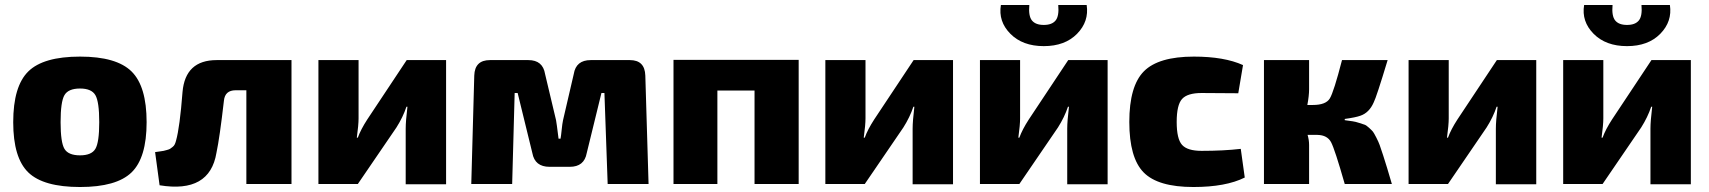

<svg xmlns="http://www.w3.org/2000/svg" viewBox="-20 -738 6855 770"><path d="M301 -511Q447 -511 507.5 -451.5Q568 -392 568 -248Q568 -105 507.5 -46.5Q447 12 301 12Q154 12 93.5 -46.5Q33 -105 33 -248Q33 -392 93.5 -451.5Q154 -511 301 -511ZM301 -383Q254 -383 238.5 -356.5Q223 -330 223 -248Q223 -167 238.5 -141Q254 -115 301 -115Q347 -115 362.5 -141Q378 -167 378 -248Q378 -330 362.5 -356.5Q347 -383 301 -383Z M1149 -497V0H968V-376H925Q882 -376 878 -334Q861 -186 848 -125Q821 38 620 5L602 -128Q607 -129 619.5 -130.5Q632 -132 636 -133Q640 -134 649.5 -136.5Q659 -139 662.5 -141.5Q666 -144 672 -148.5Q678 -153 681 -159.5Q684 -166 686 -174Q701 -227 712 -369Q723 -497 849 -497Z M1769 1H1607V-222Q1607 -252 1614 -310H1610Q1596 -268 1570 -227L1415 0H1257V-497H1418V-263Q1418 -237 1411 -186H1415Q1427 -219 1453 -259L1611 -497H1769Z M2349 -497H2506Q2566 -497 2568 -435L2581 0H2417L2404 -365H2392L2333 -124Q2323 -69 2265 -69H2184Q2125 -69 2115 -124L2056 -365H2044L2034 0H1870L1882 -435Q1884 -497 1945 -497H2099Q2157 -497 2166 -441L2210 -256Q2212 -247 2220 -182H2228Q2230 -192 2232.5 -217Q2235 -242 2238 -256L2281 -441Q2290 -497 2349 -497Z M3183 -498V0H3006V-375H2857V0H2681V-498Z M3802 1H3640V-222Q3640 -252 3647 -310H3643Q3629 -268 3603 -227L3448 0H3290V-497H3451V-263Q3451 -237 3444 -186H3448Q3460 -219 3486 -259L3644 -497H3802Z M4224 -718H4338Q4348 -652 4299.5 -602.5Q4251 -553 4166 -553Q4081 -553 4032 -602.5Q3983 -652 3994 -718H4108Q4104 -674 4118.5 -656Q4133 -638 4166 -638Q4199 -638 4213.5 -656Q4228 -674 4224 -718ZM4422 1H4260V-222Q4260 -252 4267 -310H4263Q4249 -268 4223 -227L4068 0H3910V-497H4071V-263Q4071 -237 4064 -186H4068Q4080 -219 4106 -259L4264 -497H4422Z M4956 -141 4972 -26Q4896 12 4766 12Q4624 12 4566.5 -46.5Q4509 -105 4509 -249Q4509 -393 4567.5 -452Q4626 -511 4768 -511Q4890 -511 4965 -477L4946 -364L4799 -365Q4742 -365 4720.5 -341Q4699 -317 4699 -249Q4699 -181 4720.5 -157Q4742 -133 4799 -133Q4887 -133 4956 -141Z M5373 -261V-256Q5394 -253 5405 -251.5Q5416 -250 5431 -245Q5446 -240 5452.5 -238Q5459 -236 5470.5 -225.5Q5482 -215 5486 -210Q5490 -205 5499.5 -186.5Q5509 -168 5513 -156.5Q5517 -145 5527 -115Q5537 -85 5543 -64Q5549 -43 5562 0H5373Q5333 -140 5318 -168Q5303 -196 5264 -197H5224Q5230 -176 5230 -157V0H5049V-497H5230V-380Q5230 -354 5223 -317H5245Q5297 -317 5313 -343Q5329 -369 5362 -497H5545Q5500 -348 5489 -327Q5471 -286 5436 -274Q5417 -267 5373 -261Z M6141 1H5979V-222Q5979 -252 5986 -310H5982Q5968 -268 5942 -227L5787 0H5629V-497H5790V-263Q5790 -237 5783 -186H5787Q5799 -219 5825 -259L5983 -497H6141Z M6563 -718H6677Q6687 -652 6638.5 -602.5Q6590 -553 6505 -553Q6420 -553 6371 -602.5Q6322 -652 6333 -718H6447Q6443 -674 6457.5 -656Q6472 -638 6505 -638Q6538 -638 6552.5 -656Q6567 -674 6563 -718ZM6761 1H6599V-222Q6599 -252 6606 -310H6602Q6588 -268 6562 -227L6407 0H6249V-497H6410V-263Q6410 -237 6403 -186H6407Q6419 -219 6445 -259L6603 -497H6761Z"/></svg>

Font: Exo 2.0 Extra Bold
Style: Regular
Weight: 800
Designer: Natanael Gama
Version: Version 1.001;PS 001.001;hotconv 1.0.70;makeotf.lib2.5.58329